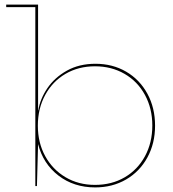

<svg xmlns="http://www.w3.org/2000/svg" viewBox="-20 -810 753 837"><path d="M656 -262Q656 -185 622.5 -123.5Q589 -62 529.5 -27.5Q470 7 395 7Q302 7 235 -44.5Q168 -96 146 -182L141 1H134V-779H7V-790H146V-329H147Q155 -379 186.5 -425.5Q218 -472 271.5 -502Q325 -532 396 -532Q471 -532 530 -497.5Q589 -463 622.5 -401.5Q656 -340 656 -262ZM644 -263Q644 -337 612 -396Q580 -455 523 -488Q466 -521 394 -521Q322 -521 265.5 -488Q209 -455 177 -396Q145 -337 145 -262Q145 -188 177 -129.5Q209 -71 265.5 -37.5Q322 -4 394 -4Q467 -4 523.5 -37Q580 -70 612 -129Q644 -188 644 -263Z"/></svg>

Font: Hepta Slab Thin
Style: Regular
Weight: 250
Designer: Michael LaGattuta
Foundry: Michael LaGattuta
Version: Version 1.100; ttfautohint (v1.8) -l 8 -r 50 -G 200 -x 14 -D